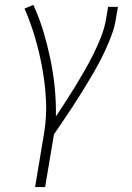

<svg xmlns="http://www.w3.org/2000/svg" viewBox="-20 -548 540 783"><path d="M123 215 160 -6Q171 -73 167.5 -139.5Q164 -206 152.5 -269.5Q141 -333 123 -394.5Q105 -456 80 -513L116 -528Q140 -476 156.5 -421Q173 -366 185 -309Q197 -252 203 -193Q209 -134 208 -73Q229 -105 249.5 -136.5Q270 -168 289.5 -200Q309 -232 327.5 -264.5Q346 -297 362.5 -330.5Q379 -364 392.5 -398.5Q406 -433 412 -468L421 -520H461L452 -468Q447 -437 435.5 -406Q424 -375 410 -344.5Q396 -314 380 -284.5Q364 -255 346.5 -226Q329 -197 311.5 -168.5Q294 -140 275.5 -112Q257 -84 238 -56Q219 -28 200 0L164 215Z"/></svg>

Font: Iosevka Extralight
Style: Italic
Weight: 200
Italic angle: -9°
Monospace: yes
Designer: Belleve Invis
Foundry: Belleve Invis
Version: Version 32.5.0; ttfautohint (v1.8.4)